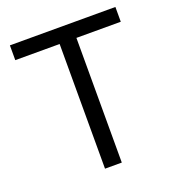

<svg xmlns="http://www.w3.org/2000/svg" viewBox="-128 -800 828 903"><g transform="rotate(-20 286.0 -349.0)"><path d="M550 -624V-698H22V-624H244V0H328V-624Z"/></g></svg>

Font: IBM Plex Arabic
Style: Regular
Weight: 400
Designer: Mike Abbink, Paul van der Laan, Pieter van Rosmalen, Wael Morcos, Khajak Apelian
Foundry: Bold Monday
Version: Version 1.0